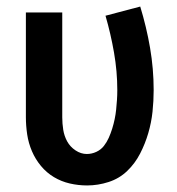

<svg xmlns="http://www.w3.org/2000/svg" viewBox="-20 -558 540 586"><path d="M246 8Q219 8 193 2Q167 -4 144.5 -17.5Q122 -31 105 -51.5Q88 -72 77.5 -96.5Q67 -121 63 -147.5Q59 -174 59 -200V-520H170V-200Q170 -181 173 -162Q176 -143 185 -126.5Q194 -110 210.5 -99Q227 -88 245 -88Q260 -88 274 -94.5Q288 -101 297 -112.5Q306 -124 312 -137.5Q318 -151 322.5 -165.5Q327 -180 330 -194.5Q333 -209 334.5 -223.5Q336 -238 337 -253Q338 -268 338 -283Q338 -340 328 -397.5Q318 -455 302 -510L408 -538Q427 -476 438 -412Q449 -348 449 -283Q449 -250 445.5 -217Q442 -184 432.5 -151.5Q423 -119 407.5 -89Q392 -59 368 -36Q344 -13 311.5 -2.5Q279 8 246 8Z"/></svg>

Font: Zed Mono
Style: Bold
Weight: 700
Monospace: yes
Designer: Belleve Invis
Foundry: Belleve Invis
Version: Version 1.0.0; ttfautohint (v1.8.4)